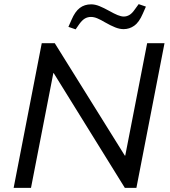

<svg xmlns="http://www.w3.org/2000/svg" viewBox="-20 -909 823 929"><path d="M46 0 182 -700H245L584 -156H586L692 -700H776L640 0H584L240 -555H238L130 0ZM346 -767 311 -779 326 -813Q343 -853 366 -870.5Q389 -888 421 -888Q440 -888 461 -879.5Q482 -871 509 -856Q532 -843 549 -836Q566 -829 579 -829Q593 -829 606 -836.5Q619 -844 632 -863L651 -889L686 -877L671 -843Q653 -801 629.5 -784.5Q606 -768 578 -768Q559 -768 537.5 -776.5Q516 -785 488 -801Q468 -813 451.5 -820Q435 -827 420 -827Q404 -827 391 -819.5Q378 -812 364 -793Z"/></svg>

Font: REM Light
Style: Italic
Weight: 300
Italic angle: -11°
Designer: Octavio Pardo
Foundry: Ashler Design
Version: Version 1.005;gftools[0.9.28]